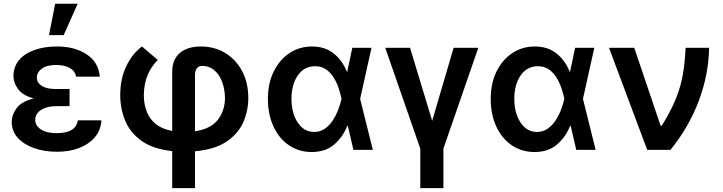

<svg xmlns="http://www.w3.org/2000/svg" viewBox="-20 -801 3863 1026"><path d="M351.6 -285.2V-233.7H278.4Q232.6 -233.7 200.5 -214.1Q168.3 -194.6 168.3 -159.4Q168.3 -130 198.3 -109.7Q228.3 -89.5 282 -89.5Q335.2 -89.5 362.7 -106.7Q390.3 -123.9 396.3 -158H522Q518.5 -104.4 486 -66.8Q453.5 -29.1 401.3 -9.6Q349.1 9.9 285.5 9.9Q216.6 9.9 161.8 -9.6Q106.9 -29.1 74.9 -64.6Q43 -100.1 42.6 -148.4Q43 -188.9 69.4 -223.9Q95.9 -258.9 159.8 -274.9Q101.2 -291.2 76.7 -324.8Q52.2 -358.3 51.8 -394.2Q52.2 -444.6 81.9 -479.9Q111.5 -515.3 164.1 -533.9Q216.6 -552.6 284.8 -552.6Q380.3 -552.6 443.7 -510.1Q507.1 -467.7 513.1 -391.3H386.4Q381.4 -421.9 353 -437.9Q324.6 -453.8 279.5 -453.8Q230.8 -453.8 204 -434.3Q177.2 -414.8 176.8 -386.4Q177.2 -358.7 203.3 -342Q229.4 -325.3 278.4 -325.3H351.6ZM241.8 -613.3 274.9 -781.2H395.2L320.3 -613.3Z M900.2 204.5V6.4Q797.6 -4.6 736.7 -48.1Q675.8 -91.6 649.1 -155.7Q622.5 -219.8 622.5 -293Q622.5 -379.6 654.7 -446.9Q686.8 -514.2 738.6 -552.6L823.2 -480.8Q787.6 -445.3 768.6 -399.3Q749.6 -353.3 748.6 -293Q748.6 -247.2 763 -207.4Q777.3 -167.6 810.5 -139.7Q843.8 -111.9 900.2 -101.2V-416.5Q900.2 -483.3 941.2 -517.9Q982.2 -552.6 1054 -552.6Q1126.8 -552.6 1183.9 -517.6Q1241.1 -482.6 1274 -420.8Q1306.8 -359 1306.8 -277.7Q1306.8 -208.1 1279.5 -146.7Q1252.1 -85.2 1189.6 -43.7Q1127.1 -2.1 1022 7.5V204.5ZM1022 -99.4Q1108 -112.6 1145.1 -162.3Q1182.2 -212 1182.2 -277.7Q1181.5 -326 1166.5 -364.7Q1151.6 -403.4 1124.8 -426.1Q1098 -448.9 1061.1 -448.9Q1041.9 -448.9 1032 -435.9Q1022 -422.9 1022 -402.7Z M1643.8 11.4Q1575.3 10.7 1522.9 -25.6Q1470.5 -61.8 1441.1 -125.7Q1411.6 -189.6 1411.6 -272.7Q1411.6 -355.5 1442.5 -418.5Q1473.4 -481.5 1526.6 -517Q1579.9 -552.6 1647 -552.6Q1716.3 -552.6 1763 -515.4Q1809.7 -478.3 1833.5 -417.6H1835.6L1862.6 -545.5H1965.2L1904.5 -272.7L1972.3 0H1868.6L1838.8 -128.6H1835.9Q1812.1 -68.2 1765.1 -28.2Q1718 11.7 1643.8 11.4ZM1805 -272.7 1804.7 -274.1Q1799.4 -300.8 1789.2 -330.8Q1779.1 -360.8 1762.6 -387.3Q1746.1 -413.7 1721.8 -430.4Q1697.4 -447.1 1663.7 -447.1Q1605.8 -447.1 1571.7 -398.3Q1537.6 -349.4 1537.6 -273.1Q1537.6 -196.4 1571 -146.1Q1604.4 -95.9 1658.4 -95.9Q1690.7 -95.9 1715.6 -113.1Q1740.4 -130.3 1758.2 -157.5Q1775.9 -184.7 1787.5 -215Q1799 -245.4 1804.7 -271.3Z M2038.7 -545.5H2171.2L2289.4 -155.5L2404.1 -545.5H2535.9L2349.4 -6.7V204.5H2225.9V-6.7Z M2834.5 11.4Q2766 10.7 2713.6 -25.6Q2661.2 -61.8 2631.7 -125.7Q2602.3 -189.6 2602.3 -272.7Q2602.3 -355.5 2633.2 -418.5Q2664.1 -481.5 2717.3 -517Q2770.6 -552.6 2837.7 -552.6Q2907 -552.6 2953.7 -515.4Q3000.4 -478.3 3024.1 -417.6H3026.3L3053.3 -545.5H3155.9L3095.2 -272.7L3163 0H3059.3L3029.5 -128.6H3026.6Q3002.8 -68.2 2955.8 -28.2Q2908.7 11.7 2834.5 11.4ZM2995.7 -272.7 2995.4 -274.1Q2990.1 -300.8 2979.9 -330.8Q2969.8 -360.8 2953.3 -387.3Q2936.8 -413.7 2912.5 -430.4Q2888.1 -447.1 2854.4 -447.1Q2796.5 -447.1 2762.4 -398.3Q2728.3 -349.4 2728.3 -273.1Q2728.3 -196.4 2761.7 -146.1Q2795.1 -95.9 2849.1 -95.9Q2881.4 -95.9 2906.2 -113.1Q2931.1 -130.3 2948.9 -157.5Q2966.6 -184.7 2978.2 -215Q2989.7 -245.4 2995.4 -271.3Z M3438.6 0 3234.4 -545.5H3369.3L3510.3 -128.6H3516Q3565.3 -208.1 3591.6 -273.3Q3617.9 -338.4 3629.1 -403.1Q3640.3 -467.7 3643.5 -545.5H3769.2Q3767 -403.8 3714.8 -263.8Q3662.6 -123.9 3562.9 0Z"/></svg>

Font: Inter Zeller Semi Bold
Style: Regular
Weight: 600
Designer: Rasmus Andersson; Joe Bland
Foundry: zeller
Version: Version 3.015;git-dec3a8cb1